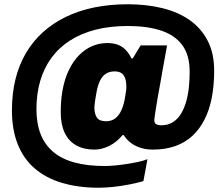

<svg xmlns="http://www.w3.org/2000/svg" viewBox="-20 -723 1050 901"><path d="M444 158Q348 158 272 135.5Q196 113 143.5 68Q91 23 63.5 -45.5Q36 -114 36 -205Q36 -284 52.5 -351Q69 -418 101.5 -473.5Q134 -529 181 -571.5Q228 -614 288.5 -643.5Q349 -673 422 -688Q495 -703 580 -703Q667 -703 741 -685Q815 -667 869.5 -629Q924 -591 954.5 -532Q985 -473 985 -391Q985 -323 974 -265.5Q963 -208 940 -162.5Q917 -117 883 -85.5Q849 -54 802.5 -37.5Q756 -21 697 -21Q662 -21 634.5 -31Q607 -41 588.5 -57Q570 -73 561 -89H555Q528 -56 493 -38.5Q458 -21 423 -21Q373 -21 337.5 -41Q302 -61 283.5 -100Q265 -139 265 -196Q265 -224 267 -249Q269 -274 273 -297Q283 -353 303.5 -395Q324 -437 352 -465Q380 -493 413.5 -507Q447 -521 483 -521Q510 -521 530.5 -514Q551 -507 567.5 -491Q584 -475 597 -449H603L640 -510H764L743 -394Q738 -365 732.5 -334Q727 -303 721.5 -273.5Q716 -244 712.5 -220Q709 -196 706.5 -180Q704 -164 704 -160Q704 -144 714 -139.5Q724 -135 735 -135Q770 -135 793.5 -151Q817 -167 832 -193.5Q847 -220 855.5 -253Q864 -286 867 -320.5Q870 -355 870 -387Q870 -464 835.5 -511Q801 -558 736 -579.5Q671 -601 580 -601Q496 -601 428 -583.5Q360 -566 308 -532.5Q256 -499 221 -451Q186 -403 168.5 -342.5Q151 -282 151 -211Q151 -144 170.5 -94Q190 -44 229.5 -10.5Q269 23 329.5 39.5Q390 56 472 56Q493 56 520 53.5Q547 51 575.5 46.5Q604 42 629.5 36.5Q655 31 672 24L653 127Q625 135 587.5 142.5Q550 150 512 154Q474 158 444 158ZM477 -154Q504 -154 521.5 -168Q539 -182 549.5 -205.5Q560 -229 565 -256Q567 -265 568 -273.5Q569 -282 570.5 -289.5Q572 -297 572.5 -304Q573 -311 573 -316Q573 -337 568 -353.5Q563 -370 551 -379Q539 -388 518 -388Q494 -388 477.5 -377.5Q461 -367 450.5 -346.5Q440 -326 434 -296Q432 -285 430 -273.5Q428 -262 426.5 -252Q425 -242 424 -233Q423 -224 423 -218Q423 -189 434.5 -171.5Q446 -154 477 -154Z"/></svg>

Font: Archivo SemiBold Black
Style: Italic
Weight: 900
Italic angle: -10°
Version: Version 2.001